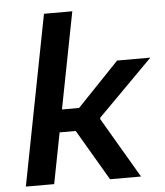

<svg xmlns="http://www.w3.org/2000/svg" viewBox="-54 -813 742 861"><g transform="rotate(-5 317.0 -382.5)"><path d="M155 0 199.5 -229H272L406.5 0H546L386 -272.5L387 -279L634 -527.5H484.5L296 -330.5H219L303.5 -765H176L27.5 0Z"/></g></svg>

Font: Monaspace Neon SemiBold
Style: Italic
Weight: 600
Italic angle: -11°
Designer: Riley Cran & the Lettermatic Team
Foundry: Lettermatic
Version: Version 1.200 (Monaspace Neon)